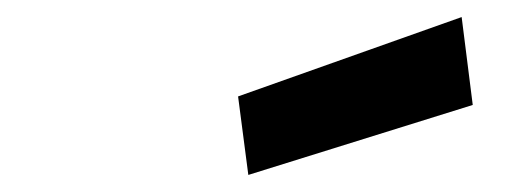

<svg xmlns="http://www.w3.org/2000/svg" viewBox="-20 -785 622 225"><path d="M521 -765 534 -662 271 -580 259 -672Z"/></svg>

Font: Panefresco 750wt
Style: Italic
Weight: 750
Foundry: Campivisivi & Chank Co
Version: Version 1.000